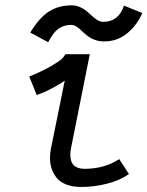

<svg xmlns="http://www.w3.org/2000/svg" viewBox="-20 -705 563 733"><path d="M252.7 -684.6Q270.1 -684.6 285.2 -678Q300.2 -671.4 311 -662.4Q321.7 -653.3 331.5 -644Q341.4 -634.8 352.3 -628.2Q363.3 -621.6 374.7 -621.6Q432.8 -621.6 453.3 -683.6L523.2 -655.3Q502.7 -607.9 465 -577.4Q427.3 -546.9 377.9 -546.9Q357.4 -546.9 340.5 -553.5Q323.6 -560.1 312.4 -569.1Q301.2 -578.1 291.8 -587.4Q282.4 -596.7 272.4 -603.3Q262.3 -609.9 251.8 -609.9Q223.5 -609.9 203.4 -595.5Q183.3 -581.1 164.1 -543.9L95.5 -580.6Q130.3 -638.2 167.3 -661.4Q204.3 -684.6 252.7 -684.6ZM322.8 -498 251 -138.7Q248.5 -127 248.5 -113.3Q248.5 -60.5 303.2 -60.5Q378.9 -60.5 435.1 -97.7L472.2 -40.5Q437.5 -16.1 388.4 -3.7Q339.4 8.8 290.5 8.8Q256.8 8.8 232.7 -0.7Q208.5 -10.3 195.6 -26.9Q182.6 -43.5 176.8 -62Q170.9 -80.6 170.9 -102.1Q170.9 -121.1 174.3 -136.7L227.1 -397Q211.9 -385.7 178.5 -367.9Q145 -350.1 120.1 -342.3L91.8 -412.6Q144 -434.6 175.8 -453.1Q207.5 -471.7 215.6 -479.7Q223.6 -487.8 230 -498Z"/></svg>

Font: Fantasque Sans Mono
Style: Italic
Weight: 400
Italic angle: -11°
Monospace: yes
Designer: Jany Belluz
Version: Version 1.8.0 ; ttfautohint (v1.8.2)